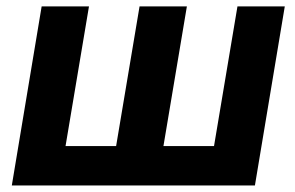

<svg xmlns="http://www.w3.org/2000/svg" viewBox="-20 -565 899 585"><path d="M106.9 -545.5H251.1L179.7 -120H333.8L405.2 -545.5H549.4L478 -120H632.1L703.5 -545.5H847.7L756.7 0H16Z"/></svg>

Font: Inter UI
Style: Bold Italic
Weight: 700
Italic angle: 9.39999°
Designer: Rasmus Andersson
Foundry: rsms
Version: 3.2;8d6f07862